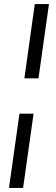

<svg xmlns="http://www.w3.org/2000/svg" viewBox="-20 -750 275 938"><path d="M219.2 -730 168 -367.2H99.1L149.9 -730ZM23.9 168 75.2 -194.8H144L92.8 168Z"/></svg>

Font: Human Sans
Style: Italic
Weight: 400
Italic angle: -8°
Designer: Tim Radville
Foundry: Continuum
Version: Version 1.000;FEAKit 1.0